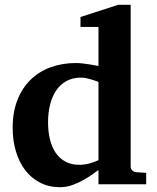

<svg xmlns="http://www.w3.org/2000/svg" viewBox="-20 -760 649 792"><path d="M386.2 -421.9Q374.5 -426.8 361.8 -430.7Q351.1 -434.1 338.6 -437Q326.2 -439.9 314.9 -439.9Q280.3 -439.9 254.4 -425.8Q228.5 -411.6 211.7 -386.7Q194.8 -361.8 186.5 -328.1Q178.2 -294.4 178.2 -255.9Q178.2 -216.3 186.3 -184.1Q194.3 -151.9 210.4 -128.7Q226.6 -105.5 251 -92.8Q275.4 -80.1 308.1 -80.1Q321.8 -80.1 335.7 -82.8Q349.6 -85.4 360.8 -89.4Q374 -93.8 386.2 -99.1ZM386.2 0V-58.1Q380.4 -55.2 365.2 -43.7Q350.1 -32.2 328.6 -19.8Q307.1 -7.3 281.2 2.4Q255.4 12.2 228 12.2Q182.1 12.2 145.8 -6.3Q109.4 -24.9 84.2 -57.6Q59.1 -90.3 45.7 -135.3Q32.2 -180.2 32.2 -232.9Q32.2 -297.4 51.8 -347.2Q71.3 -397 106 -430.9Q140.6 -464.8 188.5 -482.4Q236.3 -500 293 -500Q307.1 -500 323.5 -498Q339.8 -496.1 354 -493.7Q370.1 -491.2 386.2 -487.8V-648.9H312V-689.9L467.8 -740.2H519V-73.2Q519 -64 525.4 -57.4Q531.7 -50.8 541 -49.8L583 -46.9V0Z"/></svg>

Font: Charis SIL Cyr
Style: Bold
Weight: 700
Foundry: SIL International
Version: Version 5.000